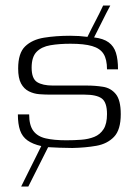

<svg xmlns="http://www.w3.org/2000/svg" viewBox="-20 -595 495 698"><path d="M57 83Q66 64 80 36.5Q94 9 107.5 -18.5Q121 -46 130 -64Q99 -71 80 -84.5Q61 -98 53 -121Q45 -144 45 -179Q56 -179 66 -179Q76 -179 86 -179Q86 -140 101 -119.5Q116 -99 146 -92Q176 -85 221 -85Q249 -85 275.5 -87Q302 -89 323 -97.5Q344 -106 356.5 -125.5Q369 -145 369 -180Q369 -223 350 -237Q331 -251 287 -251Q255 -251 224.5 -251Q194 -251 163 -251Q144 -251 123.5 -252.5Q103 -254 85 -263Q67 -272 56.5 -291.5Q46 -311 46 -346Q46 -402 71.5 -426.5Q97 -451 140 -458Q183 -465 235 -465Q252 -465 267.5 -464Q283 -463 298 -461Q312 -490 327 -518.5Q342 -547 355 -575H381Q366 -547 351.5 -517.5Q337 -488 322 -459Q356 -455 375 -441Q394 -427 401.5 -403Q409 -379 409 -343Q399 -343 389 -343Q379 -343 369 -343Q369 -379 356.5 -399Q344 -419 315 -427.5Q286 -436 236 -436Q195 -436 163 -430.5Q131 -425 113 -406.5Q95 -388 95 -349Q95 -309 115 -296.5Q135 -284 172 -284Q203 -284 233.5 -284Q264 -284 296 -284Q326 -284 354.5 -279.5Q383 -275 401 -253Q419 -231 419 -180Q419 -123 394.5 -97.5Q370 -72 330.5 -65Q291 -58 243 -57Q219 -57 196.5 -58Q174 -59 155 -60L83 83Z"/></svg>

Font: Genos Thin Light
Style: Regular
Weight: 300
Version: Version 1.010